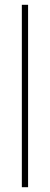

<svg xmlns="http://www.w3.org/2000/svg" viewBox="-20 -780 207 800"><path d="M97 0V-760H71V0Z"/></svg>

Font: Noto Sans Tamil ExtraCondensed Thin
Style: Regular
Weight: 100
Width: 2
Designer: Jelle Bosma - Monotype Design Team
Foundry: Monotype Imaging Inc.
Version: Version 2.004